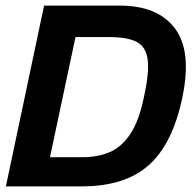

<svg xmlns="http://www.w3.org/2000/svg" viewBox="-20 -664 696 684"><path d="M1 0 137 -644H407Q542 -644 603 -563Q664 -482 630 -319Q596 -153 511 -76.5Q426 0 271 0ZM158 -104H274Q327 -104 369.5 -121.5Q412 -139 443.5 -185.5Q475 -232 493 -319Q512 -406 506 -452Q500 -498 466.5 -515Q433 -532 368 -532H249Z"/></svg>

Font: Kanit Medium
Style: Italic
Weight: 500
Italic angle: -12°
Designer: Katatrad Team
Foundry: CadsonDemak
Version: Version 2.000; ttfautohint (v1.8.3)